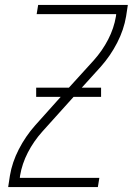

<svg xmlns="http://www.w3.org/2000/svg" viewBox="-20 -755 540 775"><path d="M13 0 20 -46Q29 -100 56 -152.5Q83 -205 122 -249L225 -364H126V-401H258L358 -511Q393 -550 416.5 -595.5Q440 -641 448 -689L449 -698H128L134 -735H496L489 -689Q480 -635 453 -582.5Q426 -530 387 -486L310 -401H388V-364H277L151 -224Q116 -185 92.5 -139.5Q69 -94 61 -46L60 -37H381L375 0Z"/></svg>

Font: Iosevka Curly Extralight
Style: Italic
Weight: 200
Italic angle: -9°
Monospace: yes
Designer: Belleve Invis
Foundry: Belleve Invis
Version: Version 22.1.2; ttfautohint (v1.8.4)